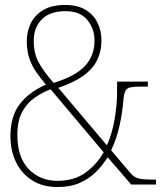

<svg xmlns="http://www.w3.org/2000/svg" viewBox="-20 -744 653 774"><path d="M212 10Q152 10 109.5 -17Q67 -44 44.5 -90.5Q22 -137 22 -195Q22 -275 59.5 -324Q97 -373 165 -403Q144 -428 126.5 -453Q109 -478 98.5 -508Q88 -538 88 -579Q88 -616 103.5 -649Q119 -682 153.5 -703Q188 -724 243 -724Q293 -724 325.5 -704Q358 -684 373.5 -651.5Q389 -619 389 -582Q389 -513 348 -467Q307 -421 215 -390L411 -158Q433 -208 442.5 -266Q452 -324 452 -372V-415H576V-395H553Q522 -395 506.5 -392Q491 -389 485 -376.5Q479 -364 477 -335Q473 -288 461.5 -236Q450 -184 428 -138L508 -44Q521 -29 539 -24.5Q557 -20 596 -20H609V0H509L414 -110Q394 -78 367 -51Q340 -24 302 -7Q264 10 212 10ZM196 -410Q283 -436 322 -477.5Q361 -519 361 -581Q361 -628 332 -663.5Q303 -699 244 -699Q181 -699 148.5 -666Q116 -633 116 -580Q116 -529 135.5 -493Q155 -457 196 -410ZM212 -15Q279 -15 324.5 -48Q370 -81 398 -130L184 -384Q152 -372 121 -351Q90 -330 70 -294Q50 -258 50 -200Q50 -110 95.5 -62.5Q141 -15 212 -15Z"/></svg>

Font: Noto Serif Tamil SemiCondensed Thin
Style: Italic
Weight: 100
Width: 4
Italic angle: -12°
Designer: Indian Type Foundry, Tom Grace, and the Monotype Design Team
Foundry: Monotype Imaging Inc.
Version: Version 2.003; ttfautohint (v1.8.4.7-5d5b)